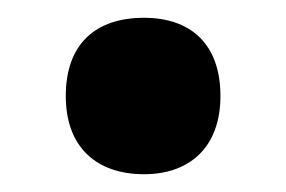

<svg xmlns="http://www.w3.org/2000/svg" viewBox="-20 -185 322 216"><path d="M54 -77C54 -19 89 11 142 11C193 11 228 -19 228 -77C228 -136 194 -165 142 -165C88 -165 54 -136 54 -77Z"/></svg>

Font: Noto Sans Sinhala UI Condensed ExtraBold
Style: Regular
Weight: 800
Width: 3
Designer: Jelle Bosma - Monotype Design Team
Foundry: Monotype Imaging Inc.
Version: Version 2.006